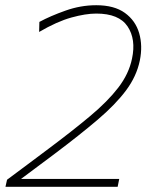

<svg xmlns="http://www.w3.org/2000/svg" viewBox="-20 -716 583 736"><path d="M1 0 7 -27Q47 -56.5 86.2 -86Q125.5 -115.5 165 -145Q258 -214.5 325.5 -271Q393 -327.5 433.5 -380.2Q474 -433 486 -491Q502 -565.5 469 -614.8Q436 -664 349 -664Q308.5 -664 253.5 -648.8Q198.5 -633.5 130 -593.5L131 -632Q172.5 -654.5 230.8 -675.2Q289 -696 349 -696Q418 -696 458.8 -666.5Q499.5 -637 513.5 -588.8Q527.5 -540.5 516 -484Q503.5 -423.5 463 -369.2Q422.5 -315 354 -256.8Q285.5 -198.5 189 -126L60.5 -30H437L431 0Z"/></svg>

Font: Commissioner Thin
Style: Italic
Weight: 100
Italic angle: -12°
Designer: Kostas Bartsokas
Foundry: Kostas Bartsokas
Version: Version 1.000; ttfautohint (v1.8.3)